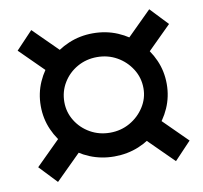

<svg xmlns="http://www.w3.org/2000/svg" viewBox="-74 -719 848 803"><g transform="rotate(-10 350.0 -317.5)"><path d="M152 -452 38 -565 109 -640 223 -527ZM567 -452 496 -527 610 -640 681 -565ZM610 5 496 -108 567 -183 681 -70ZM109 5 38 -70 152 -183 223 -108ZM360 -59Q305 -59 256.5 -79Q208 -99 171.5 -135Q135 -171 114 -218.5Q93 -266 93 -320Q93 -374 114 -421.5Q135 -469 171.5 -505Q208 -541 256.5 -561.5Q305 -582 360 -582Q416 -582 464.5 -561.5Q513 -541 549.5 -505Q586 -469 607 -421.5Q628 -374 628 -320Q628 -266 607 -218.5Q586 -171 549.5 -135Q513 -99 464.5 -79Q416 -59 360 -59ZM360 -160Q406 -160 444 -181.5Q482 -203 505.5 -239.5Q529 -276 529 -319Q529 -364 505.5 -401Q482 -438 444 -459.5Q406 -481 360 -481Q314 -481 276 -459.5Q238 -438 215.5 -401Q193 -364 193 -319Q193 -276 215.5 -239.5Q238 -203 276 -181.5Q314 -160 360 -160Z"/></g></svg>

Font: MOST Montserrat SemiBold
Style: Italic
Weight: 600
Italic angle: -11.3°
Designer: Julieta Ulanovsky
Foundry: Julieta Ulanovsky
Version: Version 8.000;March 11, 2024;FontCreator 15.0.0.2926 64-bit